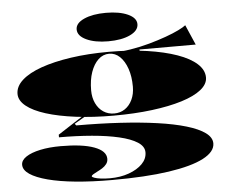

<svg xmlns="http://www.w3.org/2000/svg" viewBox="-61 -809 1298 1095"><g transform="rotate(-5 588.0 -261.5)"><path d="M536 215Q422 215 329.5 206Q237 197 170.5 179.5Q104 162 68.5 138Q33 114 33 84Q33 58 62.5 38.5Q92 19 143.5 8Q195 -3 261 -3Q385 -3 452.5 22Q520 47 520 92Q520 109 510 122Q500 135 485.5 144Q471 153 456.5 160Q442 167 432.5 173Q423 179 423 184Q423 188 436.5 193Q450 198 473.5 201Q497 204 525 204Q586 204 634.5 186.5Q683 169 711.5 140Q740 111 740 74Q740 40 702.5 16Q665 -8 598.5 -23.5Q532 -39 444 -46.5Q356 -54 256 -54V-69L406 -166L417 -161L352 -123L360 -113Q493 -113 610 -106Q727 -99 822.5 -85.5Q918 -72 987 -51.5Q1056 -31 1093 -4Q1130 23 1130 57Q1130 105 1062 140.5Q994 176 862 195.5Q730 215 536 215ZM578 -150Q460 -150 361.5 -162.5Q263 -175 191.5 -197.5Q120 -220 81 -251.5Q42 -283 42 -321Q42 -364 81.5 -399.5Q121 -435 193 -460.5Q265 -486 364 -500.5Q463 -515 582 -515Q701 -515 800 -500.5Q899 -486 971 -460.5Q1043 -435 1082 -399.5Q1121 -364 1121 -321Q1121 -283 1081.5 -251.5Q1042 -220 969.5 -197.5Q897 -175 797.5 -162.5Q698 -150 578 -150ZM582 -162Q617 -162 643.5 -180Q670 -198 685.5 -230.5Q701 -263 701 -305Q701 -364 685.5 -408.5Q670 -453 643.5 -478.5Q617 -504 582 -504Q547 -504 520 -478.5Q493 -453 477.5 -408.5Q462 -364 462 -305Q462 -263 477.5 -230.5Q493 -198 520 -180Q547 -162 582 -162ZM757 -494 598 -509Q651 -509 707 -518Q763 -527 815 -541.5Q867 -556 911.5 -572Q956 -588 986.5 -603Q1017 -618 1029 -628L1079 -513H757ZM584 -738Q661 -738 709.5 -716Q758 -694 758 -658Q758 -621 709.5 -598Q661 -575 584 -575Q508 -575 459 -598Q410 -621 410 -658Q410 -694 459 -716Q508 -738 584 -738Z"/></g></svg>

Font: Kalnia Expanded SemiBold
Style: Regular
Weight: 600
Width: 7
Designer: Frida Medrano
Foundry: Frida Medrano
Version: Version 1.105